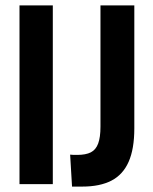

<svg xmlns="http://www.w3.org/2000/svg" viewBox="-20 -680 565 709"><path d="M52 0V-660H175V0ZM246 9 239 -109Q245 -108 252 -108Q259 -108 265 -108Q297 -108 315.5 -117.5Q334 -127 342.5 -150Q351 -173 351 -212V-660H476V-206Q476 -130 455 -82.5Q434 -35 391.5 -13Q349 9 284 9Q277 9 269.5 9Q262 9 246 9Z"/></svg>

Font: Bricolage Grotesque 36pt Condensed SemiBold
Style: Regular
Weight: 600
Width: 3
Designer: Mathieu Triay
Foundry: Atelier Triay
Version: Version 1.001;gftools[0.9.33.dev8+g029e19f]